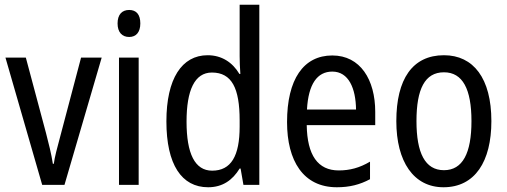

<svg xmlns="http://www.w3.org/2000/svg" viewBox="-20 -780 2139 810"><path d="M158 0H252L409 -537H322L234 -204C222 -160 210 -115 207 -89H203C197 -129 185 -177 174 -219L89 -537H3Z M525 -738C495 -738 476 -719 476 -681C476 -644 495 -624 525 -624C554 -624 572 -644 572 -681C572 -719 555 -738 525 -738ZM565 -537H482V0H565Z M858 10C919 10 961 -20 991 -69H995L1007 0H1074V-760H991V-543C991 -523 992 -494 994 -468H990C961 -517 915 -547 856 -547C747 -547 682 -448 682 -268C682 -86 746 10 858 10ZM875 -60C802 -60 767 -132 767 -267C767 -399 801 -474 874 -474C958 -474 991 -408 991 -272V-246C991 -122 955 -60 875 -60Z M1382 -546C1260 -546 1191 -445 1191 -265C1191 -102 1259 10 1401 10C1455 10 1498 -1 1541 -24V-98C1497 -72 1456 -61 1409 -61C1321 -61 1276 -125 1274 -252H1563V-308C1563 -444 1500 -546 1382 -546ZM1382 -478C1451 -478 1481 -407 1482 -318H1275C1281 -425 1318 -478 1382 -478Z M2053 -269C2053 -450 1977 -547 1853 -547C1720 -547 1652 -446 1652 -269C1652 -98 1725 10 1851 10C1984 10 2053 -99 2053 -269ZM1737 -269C1737 -404 1772 -475 1853 -475C1932 -475 1969 -404 1969 -269C1969 -134 1932 -62 1853 -62C1773 -62 1737 -135 1737 -269Z"/></svg>

Font: Noto Sans Gujarati UI Condensed
Style: Regular
Weight: 400
Width: 3
Designer: Jelle Bosma - Monotype Design Team, Universal Thirst
Foundry: Monotype Imaging Inc.
Version: Version 2.106